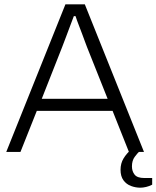

<svg xmlns="http://www.w3.org/2000/svg" viewBox="-20 -706 727 892"><path d="M9 0 284 -686H374L649 0H579L503 -191H151L75 0ZM174 -247H480L384 -488Q381 -496 375 -512Q369 -528 361.5 -548.5Q354 -569 345.5 -590.5Q337 -612 331 -631H323Q316 -612 306 -586Q296 -560 286.5 -534Q277 -508 269 -488ZM632 166Q610 166 588.5 158Q567 150 553.5 131.5Q540 113 540 83Q540 53 554 30Q568 7 590 -12H630V-5Q619 5 606 22.5Q593 40 593 67Q593 90 605.5 105.5Q618 121 650 121H687V152Q674 159 659 162.5Q644 166 632 166Z"/></svg>

Font: Archivo SemiBold ExtraLight
Style: Regular
Weight: 250
Version: Version 2.001